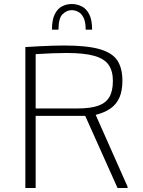

<svg xmlns="http://www.w3.org/2000/svg" viewBox="-20 -945 720 965"><path d="M107.4 0V-708.5Q145 -710.9 179.2 -712.6Q213.4 -714.4 244.1 -715.3Q274.9 -716.3 301.3 -716.3Q416 -716.3 480 -698.2Q543.9 -680.2 569.6 -641.4Q595.2 -602.5 595.2 -539.6Q595.2 -488.3 580.1 -454.3Q564.9 -420.4 535.2 -399.7Q505.4 -378.9 460.9 -367.7L621.1 -6.8V0H570.8L408.2 -362.8H159.2V0ZM159.2 -399.9H369.1Q433.6 -399.9 472.7 -413.3Q511.7 -426.8 529.5 -457Q547.4 -487.3 547.4 -538.6Q547.4 -587.4 526.4 -618.4Q505.4 -649.4 454.6 -664.1Q403.8 -678.7 314.5 -678.7Q282.2 -678.7 243.4 -677.2Q204.6 -675.8 159.2 -672.9ZM241.2 -795.9Q241.2 -845.7 255.4 -873.8Q269.5 -901.9 292.2 -913.3Q314.9 -924.8 340.3 -924.8Q366.7 -924.8 390.1 -913.3Q413.6 -901.9 428.2 -873.8Q442.9 -845.7 442.9 -795.9H410.6Q410.6 -835 399.9 -856.2Q389.2 -877.4 372.8 -885.7Q356.4 -894 340.3 -894Q316.4 -894 295.2 -874.3Q273.9 -854.5 273.9 -795.9Z"/></svg>

Font: Comme Thin
Style: Regular
Weight: 250
Version: Version 1.000;gftools[0.9.27]